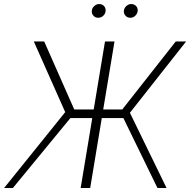

<svg xmlns="http://www.w3.org/2000/svg" viewBox="-40 -933 943 953"><path d="M528.4 -727.3 472.3 -389.6H566.8L832.4 -727.3H883.9L604.8 -373.2L786.6 0H741.5L572.4 -346.9H465.2L407.7 0H360.4L418 -346.9H309.3L24.1 0H-19.5L283.7 -376.4L127.8 -727.3H179.3L328.5 -389.6H425.1L481.2 -727.3ZM447.4 -844.8Q432.5 -844.8 422.9 -856Q413.4 -867.2 416.2 -882.5Q418.3 -895.2 429 -904.1Q439.6 -913 452.1 -913Q468 -913 477.3 -902Q486.5 -891 483.7 -875Q482.2 -863.3 471.6 -854Q460.9 -844.8 447.4 -844.8ZM606.5 -844.8Q591.6 -844.8 582 -856.2Q572.4 -867.5 575.3 -882.5Q577.4 -894.9 588.1 -903.9Q598.7 -913 611.2 -913Q627.1 -913 636.5 -901.8Q646 -890.6 642.8 -875Q640.3 -862.6 630.1 -853.7Q620 -844.8 606.5 -844.8Z"/></svg>

Font: Inter UI Extra Light
Style: Italic
Weight: 200
Italic angle: -9.39999°
Designer: Rasmus Andersson
Foundry: rsms
Version: 3.2;8d6f07862